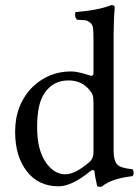

<svg xmlns="http://www.w3.org/2000/svg" viewBox="-20 -718 546 750"><path d="M345.2 -124V-314Q345.2 -336.9 342 -346.4Q338.9 -356 328.1 -368.2Q297.4 -404.3 247.1 -403.8Q187 -403.8 153.8 -354Q125 -313 125 -221.2Q125 -133.3 158 -85.2Q190.9 -37.1 234.9 -37.1Q273.9 -37.1 329.1 -85Q345.2 -99.1 345.2 -124ZM334 -50.3Q260.7 9.8 209 9.8Q129.9 9.8 84.5 -49.1Q39.1 -107.9 39.1 -203.1Q39.1 -310.1 107.9 -378.9Q170.9 -439 257.8 -439Q272.9 -439 291 -434.6Q309.1 -430.2 322 -426Q335 -421.9 335.9 -421.9Q344.7 -421.9 345.2 -431.2V-559.1Q345.2 -591.3 343.5 -607.2Q341.8 -623 330.8 -630.6Q319.8 -638.2 314 -638.7Q308.1 -639.2 280.8 -641.1Q269.5 -652.3 274.9 -670.9Q363.8 -677.7 415 -698.2Q428.2 -698.2 428.2 -688Q424.3 -647.9 423.8 -583V-129.9Q423.8 -90.8 437.5 -75.9Q451.2 -61 497.1 -57.1Q502 -52.2 502 -43.2Q502 -34.2 497.1 -29.8Q417 -21 378.9 9.8Q370.1 13.7 359.9 9.8Q351.1 -25.4 349.1 -48.8Q348.1 -53.7 343 -53.7Q337.9 -53.7 334 -50.3Z"/></svg>

Font: Linux Libertine
Style: Regular
Weight: 400
Designer: Philipp H. Poll
Foundry: Philipp H. Poll
Version: Version 5.3.0 ; ttfautohint (v0.9)